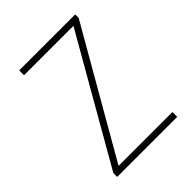

<svg xmlns="http://www.w3.org/2000/svg" viewBox="-159 -614 701 701"><g transform="rotate(-45 191.5 -264.0)"><path d="M347 0H37V-20L314 -503H59V-528H348V-510L69 -25H347Z"/></g></svg>

Font: Noto Sans SemiCondensed Thin
Style: Regular
Weight: 100
Width: 4
Designer: Monotype Design Team
Foundry: Monotype Imaging Inc.
Version: Version 2.013; ttfautohint (v1.8.4.7-5d5b)